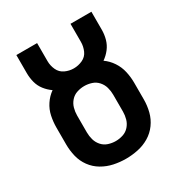

<svg xmlns="http://www.w3.org/2000/svg" viewBox="-174 -857 925 986"><g transform="rotate(-30 288.0 -363.5)"><path d="M288 8Q324 8 360 0.5Q396 -7 427 -25.5Q458 -44 479.5 -73.5Q501 -103 510 -138.5Q519 -174 519 -210V-310Q519 -343 511.5 -376.5Q504 -410 485 -438.5Q466 -467 439 -486Q462 -502 479 -524Q496 -546 503.5 -573Q511 -600 511 -628V-735H387V-628Q387 -601 376 -576Q365 -551 340 -539.5Q315 -528 288 -528Q261 -528 236.5 -539.5Q212 -551 200.5 -576Q189 -601 189 -628V-735H66V-628Q66 -600 73 -573Q80 -546 97 -524Q114 -502 137 -486Q110 -467 91 -438.5Q72 -410 65 -376.5Q58 -343 58 -310V-210Q58 -174 66.5 -138.5Q75 -103 96.5 -73.5Q118 -44 149.5 -25.5Q181 -7 216.5 0.5Q252 8 288 8ZM288 -97Q266 -97 244.5 -104Q223 -111 208 -128Q193 -145 187 -166.5Q181 -188 181 -210V-310Q181 -332 187 -353.5Q193 -375 208 -392Q223 -409 244.5 -416Q266 -423 288 -423Q310 -423 331.5 -416Q353 -409 368 -392Q383 -375 389 -353.5Q395 -332 395 -310V-210Q395 -188 389 -166.5Q383 -145 368 -128Q353 -111 331.5 -104Q310 -97 288 -97Z"/></g></svg>

Font: Iosevka Sparkle
Style: Bold
Weight: 700
Designer: Belleve Invis
Foundry: Belleve Invis
Version: Version 4.5.0; ttfautohint (v1.8.3)